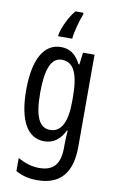

<svg xmlns="http://www.w3.org/2000/svg" viewBox="-107 -888 676 1117"><g transform="rotate(10 231.0 -329.0)"><path d="M292 -821V-832H245C212 -794 181 -729 171 -682V-672H254C256 -709 277 -784 292 -821ZM199 -613C101 -613 42 -518 42 -332C42 -151 98 -56 196 -56C250 -56 288 -84 317 -141H321C318 -109 317 -79 317 -57V-41C317 63 275 102 193 102C153 102 113 90 68 66V143C107 164 146 174 195 174C337 174 398 89 398 -60V-603H330L321 -532H316C287 -589 250 -613 199 -613ZM216 -541C286 -541 317 -478 317 -336V-311C317 -189 283 -127 219 -127C155 -127 125 -189 125 -331C125 -468 153 -541 216 -541Z"/></g></svg>

Font: Noto Sans Malayalam UI ExtraCondensed
Style: Regular
Weight: 400
Width: 2
Designer: Jelle Bosma - Monotype Design Team
Foundry: Monotype Imaging Inc.
Version: Version 2.104